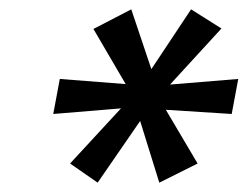

<svg xmlns="http://www.w3.org/2000/svg" viewBox="-20 -756 530 411"><path d="M130 -406 239 -524 94 -512 108 -587 249 -576 180 -694 261 -736 304 -608 389 -736 454 -695 344 -575 490 -587 476 -512 335 -521 403 -406 321 -365 280 -497 189 -365Z"/></svg>

Font: K2D Light
Style: Italic
Weight: 300
Italic angle: -10°
Designer: Katatrad Aksorn Co.,Ltd.
Foundry: Cadson Demak Co.,Ltd.
Version: Version 1.000; ttfautohint (v1.6)